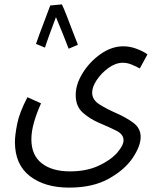

<svg xmlns="http://www.w3.org/2000/svg" viewBox="-20 -625 713 875"><path d="M293 -403 335 -421Q327 -441 313 -477.5Q299 -514 285 -550.5Q271 -587 262 -605L209 -600Q202 -581 188 -544Q174 -507 161 -472.5Q148 -438 144 -425L185 -408Q188 -419 204 -463.5Q220 -508 235 -547Q249 -514 268 -466.5Q287 -419 293 -403ZM295 230Q403 230 475.5 189.5Q548 149 584.5 95Q621 41 621 -1Q621 -41 587.5 -65.5Q554 -90 510.5 -109Q467 -128 433.5 -149Q400 -170 400 -203Q400 -229 421 -260.5Q442 -292 474.5 -315.5Q507 -339 540 -339Q560 -339 580.5 -330.5Q601 -322 617 -313L652 -377Q637 -389 605.5 -401.5Q574 -414 542 -414Q489 -414 439 -379Q389 -344 357 -292.5Q325 -241 325 -192Q325 -140 358 -111Q391 -82 434 -64Q477 -46 510 -29.5Q543 -13 543 14Q543 38 513.5 71.5Q484 105 429 130.5Q374 156 299 156Q217 156 170 119Q123 82 123 10Q123 -25 134.5 -66Q146 -107 167 -154L105 -182Q68 -111 58 -59Q48 -7 48 22Q48 125 116 177.5Q184 230 295 230Z"/></svg>

Font: Noto Sans Arabic Condensed
Style: Regular
Weight: 400
Width: 3
Designer: Nadine Chahine
Foundry: Monotype Imaging Inc.
Version: 1.001